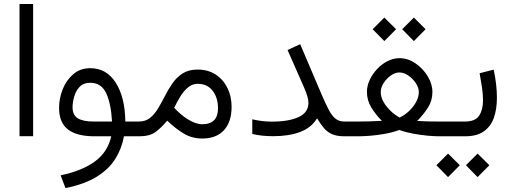

<svg xmlns="http://www.w3.org/2000/svg" viewBox="-20 -685 2570 965"><path d="M146.5 -665V-0.5H78.1V-665Z M433.6 -342.3Q515.6 -342.3 562 -269Q608.4 -195.8 609.9 -74.2H675.8V0H603Q592.3 60.5 560.3 112.3Q528.3 164.1 467.5 202.4Q406.7 240.7 309.1 260.3L284.7 196.3Q394 173.3 458 125.7Q522 78.1 539.1 0H454.6Q366.2 0 321.5 -34.4Q276.9 -68.8 276.9 -142.6Q276.9 -189.9 294.9 -235.8Q313 -281.7 348.1 -312Q383.3 -342.3 433.6 -342.3ZM449.7 -74.2H543Q538.1 -164.1 513.7 -216.6Q489.3 -269 432.6 -269Q399.4 -269 380.1 -248.5Q360.8 -228 352.8 -199.2Q344.7 -170.4 344.7 -145.5Q344.7 -106.9 370.8 -90.6Q397 -74.2 449.7 -74.2Z M997.1 11.2Q944.8 11.2 903.6 -13.7Q862.3 -38.6 820.3 -78.6Q791 -43 761.5 -21.5Q731.9 0 680.2 0H656.2V-74.2H678.2Q711.9 -74.2 734.9 -93Q757.8 -111.8 775.4 -141.6Q793 -171.4 810.1 -204.8Q827.1 -238.3 848.1 -268.1Q869.1 -297.9 899.2 -316.7Q929.2 -335.4 973.1 -335.4Q1025.4 -335.4 1063.7 -310.5Q1102.1 -285.6 1123 -243.2Q1144 -200.7 1144 -148.4Q1144 -72.3 1105.5 -30.5Q1066.9 11.2 997.1 11.2ZM973.6 -263.7Q945.8 -263.7 924.1 -245.1Q902.3 -226.6 885.5 -198.7Q868.7 -170.9 855.5 -143.1Q889.6 -106.9 920.9 -87.4Q962.9 -60.5 996.1 -60.5Q1075.7 -60.5 1075.7 -140.6Q1075.7 -193.8 1048.8 -228.8Q1022 -263.7 973.6 -263.7Z M1530.3 -168.5Q1530.3 -183.6 1523.7 -204.3Q1517.1 -225.1 1508.8 -244.1L1425.3 -433.6L1488.8 -462.9L1596.7 -209.5Q1617.7 -160.2 1633.8 -130.4Q1649.9 -100.6 1667.7 -87.4Q1685.5 -74.2 1710.9 -74.2H1733.9V0H1710.9Q1672.4 0 1648.2 -11Q1624 -22 1607.2 -42.2Q1590.3 -62.5 1573.7 -90.3Q1544.4 -42.5 1488 -21.5Q1431.6 -0.5 1354 -0.5Q1321.8 -0.5 1296.1 -3.4Q1270.5 -6.3 1248 -11.7V-85.4Q1275.4 -79.1 1299.3 -76.4Q1323.2 -73.7 1346.7 -73.7Q1431.6 -73.7 1481 -96.7Q1530.3 -119.6 1530.3 -168.5Z M2060.1 -596.7 2119.1 -538.1 2060.1 -478.5 2001.5 -538.1ZM1911.6 -596.7 1970.7 -538.1 1911.6 -478.5 1853 -538.1ZM2153.3 -222.7Q2153.3 -179.2 2130.9 -144Q2108.4 -108.9 2076.7 -77.1Q2105.5 -75.2 2135 -74.7Q2164.6 -74.2 2184.1 -74.2H2231.4V0H2185.5Q2164.6 0 2130.9 -2.9Q2097.2 -5.9 2059.3 -12.7Q2021.5 -19.5 1986.8 -31.7Q1952.1 -19 1913.6 -12.2Q1875 -5.4 1840.3 -2.7Q1805.7 0 1782.7 0H1714.4V-74.2H1782.7Q1805.7 -74.2 1836.2 -75Q1866.7 -75.7 1899.4 -77.6Q1868.2 -108.9 1846.2 -144.8Q1824.2 -180.7 1824.2 -223.6Q1824.2 -252.9 1837.9 -282.7Q1851.6 -312.5 1874.8 -337.4Q1897.9 -362.3 1927 -377.4Q1956.1 -392.6 1987.3 -392.6Q2030.3 -392.6 2068.1 -366.7Q2106 -340.8 2129.6 -301.8Q2153.3 -262.7 2153.3 -222.7ZM1987.3 -320.8Q1965.8 -320.8 1944.1 -305.4Q1922.4 -290 1908 -267.3Q1893.6 -244.6 1893.6 -221.7Q1893.6 -196.8 1908.4 -171.4Q1923.3 -146 1945.3 -125.7Q1967.3 -105.5 1988.3 -94.2Q2012.7 -105.5 2034.7 -125.7Q2056.6 -146 2070.8 -171.4Q2085 -196.8 2085 -222.7Q2085 -244.6 2069.8 -267.3Q2054.7 -290 2032.2 -305.4Q2009.8 -320.8 1987.3 -320.8Z M2210.9 -74.2H2316.9Q2369.1 -74.2 2388.4 -104Q2407.7 -133.8 2407.7 -181.6Q2407.7 -211.4 2402.3 -246.8Q2397 -282.2 2390.6 -316.9L2461.4 -335Q2477.5 -258.8 2477.5 -193.8Q2477.5 -136.7 2462.2 -93Q2446.8 -49.3 2411.6 -24.7Q2376.5 0 2317.9 0H2210.9ZM2380.4 86.9 2439.5 145.5 2380.4 205.1 2321.8 145.5ZM2231.9 86.9 2291 145.5 2231.9 205.1 2173.3 145.5Z"/></svg>

Font: Vazirmatn UI NL Light
Style: Regular
Weight: 300
Designer: Saber Rastikerdar
Foundry: Saber Rastikerdar
Version: Version 33.003